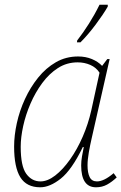

<svg xmlns="http://www.w3.org/2000/svg" viewBox="-20 -786 516 816"><path d="M151 10Q93 10 66.5 -32.5Q40 -75 40 -163Q40 -210 51.5 -262.5Q63 -315 86 -365Q109 -415 142 -456Q175 -497 217.5 -521.5Q260 -546 312 -546Q344 -546 370.5 -535Q397 -524 414 -506L436 -535H446L370 -200Q363 -170 357.5 -138.5Q352 -107 352 -83Q352 -52 361 -33.5Q370 -15 392 -15Q422 -15 463 -50L476 -32Q456 -13 435 -1.5Q414 10 388 10Q325 10 325 -83Q325 -101 328.5 -121.5Q332 -142 336 -161H332Q285 -64 238.5 -27Q192 10 151 10ZM152 -15Q182 -15 214.5 -40Q247 -65 277.5 -108Q308 -151 331.5 -205Q355 -259 368 -317L403 -477Q389 -499 364 -510Q339 -521 310 -521Q264 -521 226.5 -497Q189 -473 159.5 -433Q130 -393 109.5 -345.5Q89 -298 78.5 -250Q68 -202 68 -162Q68 -80 91.5 -47.5Q115 -15 152 -15ZM307 -606 308 -614Q333 -646 358 -685.5Q383 -725 403 -766H438V-758Q419 -725 386.5 -681.5Q354 -638 322 -606Z"/></svg>

Font: Noto Serif Thin
Style: Italic
Weight: 100
Italic angle: -12°
Designer: Monotype Design Team
Foundry: Monotype Imaging Inc.
Version: Version 2.014; ttfautohint (v1.8.4.7-5d5b)